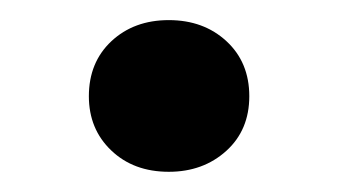

<svg xmlns="http://www.w3.org/2000/svg" viewBox="-20 -436 341 191"><path d="M68.4 -340.3Q68.4 -374 90.8 -395Q113.3 -416 147.9 -416Q182.6 -416 205.3 -395Q228 -374 228 -340.3Q228 -306.6 205.1 -285.9Q182.1 -265.1 147.9 -265.1Q112.8 -265.1 90.6 -286.4Q68.4 -307.6 68.4 -340.3Z"/></svg>

Font: Robotiche
Style: Bold
Weight: 700
Designer: Google
Version: Version 2.001150; 2014